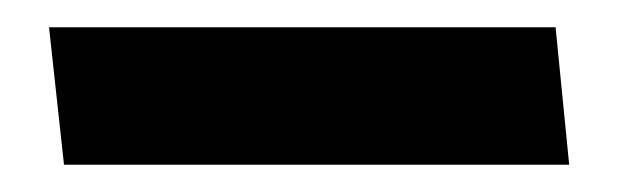

<svg xmlns="http://www.w3.org/2000/svg" viewBox="-20 -121 454 141"><path d="M398 0H27L16 -101H388Z"/></svg>

Font: Palanquin Dark
Style: Regular
Weight: 400
Designer: Pria Ravichandran
Version: Version 1.000